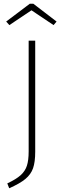

<svg xmlns="http://www.w3.org/2000/svg" viewBox="-20 -899 322 1025"><path d="M168 -89Q168 -34 156.5 -1Q145 32 115.5 56.5Q86 81 29 106L19 80Q66 58 90 36.5Q114 15 123.5 -14Q133 -43 133 -91V-682H168ZM13 -784 139 -879H158L282 -784L266 -765L148 -844L30 -765Z"/></svg>

Font: FiraGO UltraLight
Style: Regular
Weight: 200
Designer: bBox Type
Foundry: bBox Type GmbH
Version: Version 1.001